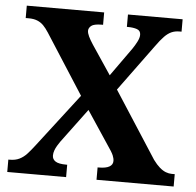

<svg xmlns="http://www.w3.org/2000/svg" viewBox="-51 -766 836 819"><g transform="rotate(5 366.5 -357.0)"><path d="M9.7 0V-53H15.7Q39.7 -53 57.1 -61.6Q74.5 -70.1 89 -85.9Q103.5 -101.7 119.7 -123L294.9 -351L129.9 -608Q118.4 -625.8 107.1 -637.3Q95.7 -648.8 80.5 -654.9Q65.2 -661 43.9 -661H30.9V-714H362.2V-661H357.4Q323.4 -661 311.9 -651.6Q300.4 -642.2 300.4 -630.2Q300.4 -620.2 307.1 -606.1Q313.7 -592 326.2 -573L409.2 -449L496.1 -571Q505.4 -584.5 514.4 -601.7Q523.4 -619 523.4 -632Q523.4 -650 507.3 -655.5Q491.3 -661 468.3 -661H464.1V-714H698.2V-661H689.2Q670.2 -661 655 -654.2Q639.8 -647.4 624.8 -631.9Q609.8 -616.4 590.2 -589L445.2 -391L629.2 -106Q643.6 -86.4 657.2 -74.6Q670.8 -62.9 683.9 -57.9Q697 -53 709.1 -53H722.2V0H391.9V-53H396.9Q426.9 -53 441.9 -61.5Q456.9 -70 456.9 -86Q456.9 -97 451.4 -110.1Q446 -123.2 423.9 -155L331.8 -293.7L223.7 -148.3Q218.1 -140.3 211.8 -129.9Q205.5 -119.6 201.6 -108.7Q197.7 -97.9 197.7 -86.9Q197.7 -70.9 211.4 -62Q225.1 -53 258.1 -53H261.7V0Z"/></g></svg>

Font: Noto Serif Hebrew
Style: Regular
Weight: 400
Designer: Monotype Design Team
Foundry: Monotype Imaging Inc.
Version: Version 2.003